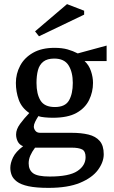

<svg xmlns="http://www.w3.org/2000/svg" viewBox="-20 -734 552 931"><path d="M215 177Q155 177 118 169Q81 161 62 146.5Q43 132 36.5 115Q30 98 30 80Q30 57 43 29.5Q56 2 92 -25Q74 -32 66 -48Q58 -64 58 -82Q58 -107 77.5 -133.5Q97 -160 122 -186Q85 -211 71 -250Q57 -289 57 -332Q57 -376 77.5 -415Q98 -454 140 -478Q182 -502 244 -502Q281 -502 307.5 -494.5Q334 -487 357 -475L497 -513V-438H390Q411 -419 421 -389.5Q431 -360 431 -332Q431 -288 412 -249Q393 -210 351 -186.5Q309 -163 236 -163Q217 -163 196.5 -165Q176 -167 166 -171Q156 -155 150 -142.5Q144 -130 144 -120Q144 -110 151.5 -100Q159 -90 175 -90H328Q374 -90 409 -81.5Q444 -73 463.5 -50.5Q483 -28 483 14Q483 52 455 90Q427 128 368 152.5Q309 177 215 177ZM221 122Q315 122 355 95.5Q395 69 395 28Q395 -1 378 -9.5Q361 -18 328 -18H150Q135 2 127 20.5Q119 39 119 58Q119 90 140.5 106Q162 122 221 122ZM246 -215Q296 -215 314.5 -247Q333 -279 333 -332Q333 -384 312.5 -417Q292 -450 243 -450Q209 -450 190 -435Q171 -420 164 -393.5Q157 -367 157 -332Q157 -278 176.5 -246.5Q196 -215 246 -215ZM169 -558 150 -582 305 -714 388 -682V-663Z"/></svg>

Font: Manuale Medium
Style: Regular
Weight: 500
Designer: Eduardo Tunni / Pablo Cosgaya
Foundry: Eduardo Tunni / Pablo Cosgaya
Version: Version 1.002